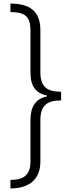

<svg xmlns="http://www.w3.org/2000/svg" viewBox="-20 -820 395 1084"><path d="M39 -800V-752C121 -751 152 -728 152 -648V-411C152 -334 181 -294 246 -280V-276C181 -263 152 -217 152 -143V90C152 167 116 195 39 196V244C143 244 208 194 208 92V-142C208 -223 244 -253 325 -253V-302C244 -302 208 -331 208 -412V-649C208 -757 149 -799 39 -800Z"/></svg>

Font: Noto Sans Malayalam SemiCondensed Light
Style: Regular
Weight: 300
Width: 4
Designer: Jelle Bosma - Monotype Design Team
Foundry: Monotype Imaging Inc.
Version: Version 2.104